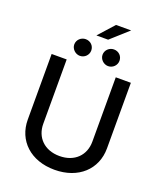

<svg xmlns="http://www.w3.org/2000/svg" viewBox="-188 -1184 1113 1316"><g transform="rotate(20 369.0 -526.5)"><path d="M547.6 -727.3V-257.8C547.6 -159.1 479.4 -88.1 368.6 -88.1C258.2 -88.1 189.6 -159.1 189.6 -257.8V-727.3H79.9V-248.9C79.9 -96.2 194.2 12.1 368.6 12.1C543 12.1 657.7 -96.2 657.7 -248.9V-727.3ZM203.1 -842C203.1 -809.7 232.2 -781.2 265.3 -781.2C300.4 -781.2 327.1 -809.7 327.1 -842C327.1 -876.4 300.4 -902.7 265.3 -902.7C232.2 -902.7 203.1 -876.4 203.1 -842ZM324.6 -951.7H410.2L536.9 -1065.3H426.5ZM409.4 -842C409.4 -809.7 438.2 -781.2 471.2 -781.2C506.4 -781.2 533 -809.7 533 -842C533 -876.4 506.4 -902.7 471.2 -902.7C438.2 -902.7 409.4 -876.4 409.4 -842Z"/></g></svg>

Font: Margiela Sans Medium
Style: Regular
Weight: 500
Designer: Stefan Endress, Andreas Faust
Version: Version 1.100;FEAKit 1.0